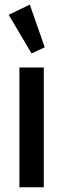

<svg xmlns="http://www.w3.org/2000/svg" viewBox="-20 -791 267 811"><path d="M106 -771.5 168.9 -591.3 113.3 -565.4 16.6 -728.5ZM62 -505.9H165V0H62Z"/></svg>

Font: Anta
Style: Regular
Weight: 400
Designer: Sergej Lebedev
Foundry: Sergej Lebedev
Version: Version 1.000; ttfautohint (v1.8.4.7-5d5b)